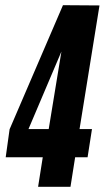

<svg xmlns="http://www.w3.org/2000/svg" viewBox="-20 -721 409 741"><path d="M2 -114 17 -222 223 -701 364 -700 287 -223H335L318 -114H270L252 0H127L145 -114ZM90 -223H168L217 -522Z"/></svg>

Font: Georama ExtraCondensed
Style: Bold Italic
Weight: 700
Width: 2
Italic angle: -9°
Designer: Jean-Baptiste Levee
Foundry: Production Type
Version: Version 1.000